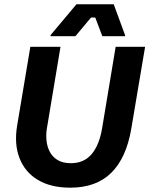

<svg xmlns="http://www.w3.org/2000/svg" viewBox="-20 -870 702 902"><path d="M310 11.7Q219.2 11.7 158.3 -24.6Q97.5 -60.8 71.7 -127.1Q45.8 -193.3 60.8 -281.7L122.5 -650H264.2L200 -265Q195.8 -240 198.3 -211.7Q200.8 -183.3 212.9 -158.8Q225 -134.2 249.6 -118.8Q274.2 -103.3 313.3 -103.3Q374.2 -103.3 410.4 -145.8Q446.7 -188.3 460 -269.2L523.3 -650H661.7L596.7 -265Q573.3 -127.5 502.5 -57.9Q431.7 11.7 310 11.7ZM217.5 -700V-705L339.2 -850H514.2L567.5 -705V-700H460.8L427.5 -787.5H407.5L334.2 -700Z"/></svg>

Font: Familjen Grotesk
Style: Bold Italic
Weight: 700
Italic angle: -9.46201°
Designer: Anders Wikstroem, Jonas Baeckman, Matilda Gysing, Kristian Moeller
Foundry: Familjen STHLM AB
Version: Version 2.002; ttfautohint (v1.8.4.7-5d5b)